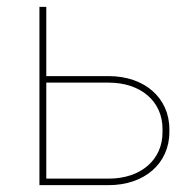

<svg xmlns="http://www.w3.org/2000/svg" viewBox="-20 -540 559 560"><path d="M95 0H297C401 0 474 -63 474 -155V-163C474 -255 401 -318 297 -318H115V-520H95ZM115 -19V-299H297C391 -299 454 -244 454 -164V-154C454 -74 391 -19 297 -19Z"/></svg>

Font: Fixel Display Thin
Style: Regular
Weight: 100
Designer: AlfaBravo + MacPaw
Foundry: Kyrylo Tkachov, Marchela Mozhyna, Serhii Makarenko, Maria Weinstein, Zakhar Kryvoshyya
Version: Version 1.211